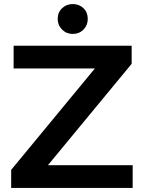

<svg xmlns="http://www.w3.org/2000/svg" viewBox="-20 -925 708 945"><path d="M47 -700H628V-611L216 -112H633V0H35V-89L447 -588H47ZM338 -905Q370 -905 391 -884.5Q412 -864 412 -832Q412 -801 391 -779.5Q370 -758 338 -758Q307 -758 285.5 -779.5Q264 -801 264 -832Q264 -864 285.5 -884.5Q307 -905 338 -905Z"/></svg>

Font: Alexandria Medium
Style: Regular
Weight: 500
Designer: Mohamed Gaber
Foundry: Kief Type Foundry
Version: Version 5.100